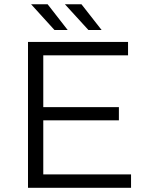

<svg xmlns="http://www.w3.org/2000/svg" viewBox="-20 -901 709 921"><path d="M114.3 0V-700H594.2V-635.7H187.6V-64.3H608.6V0ZM180.3 -323.9V-387.1H550.3V-323.9ZM404.2 -757 291.3 -880.6H370.7L467.5 -757ZM241.4 -757 129.1 -880.6H208.4L304.7 -757Z"/></svg>

Font: Montserrat Thin
Style: Regular
Weight: 100
Designer: Julieta Ulanovsky
Foundry: Julieta Ulanovsky
Version: Version 9.000